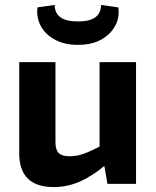

<svg xmlns="http://www.w3.org/2000/svg" viewBox="-20 -746 633 779"><path d="M205 -494V-169Q205 -138 218.5 -125Q232 -112 262 -112Q293 -112 323.5 -123.5Q354 -135 400 -160L411 -79Q357 -33 305.5 -10Q254 13 198 13Q58 13 58 -124V-494ZM532 -494V0H416L399 -97L384 -111V-494ZM390 -726 460 -716Q466 -675 447 -640.5Q428 -606 390 -585Q352 -564 296 -564Q242 -564 203 -585Q164 -606 145.5 -640.5Q127 -675 132 -716L202 -726Q202 -693 225 -676Q248 -659 297 -659Q344 -659 367 -676Q390 -693 390 -726Z"/></svg>

Font: Exo 2
Style: Bold
Weight: 700
Designer: Natanael Gama
Foundry: Natanael Gama
Version: Version 2.010